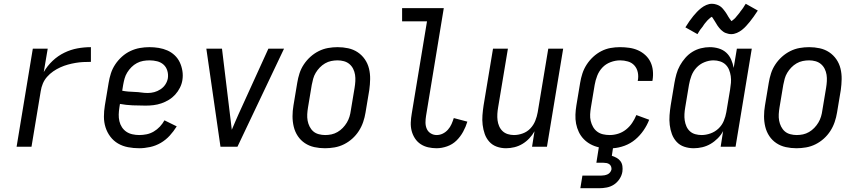

<svg xmlns="http://www.w3.org/2000/svg" viewBox="-20 -778 4540 1018"><path d="M68 0 154 -520H233L212 -396Q231 -429 259 -455.5Q287 -482 321 -498.5Q355 -515 390.5 -521.5Q426 -528 462 -528V-450Q441 -450 421 -449Q401 -448 380.5 -444.5Q360 -441 340 -435.5Q320 -430 300 -421Q280 -412 262 -399.5Q244 -387 229.5 -370.5Q215 -354 207 -334.5Q199 -315 196 -295L147 0Z M718 8Q688 8 659 2.5Q630 -3 606 -17Q582 -31 565 -53.5Q548 -76 539.5 -103Q531 -130 531 -159.5Q531 -189 536 -219L556 -339Q560 -364 568 -389Q576 -414 591 -436.5Q606 -459 626.5 -477.5Q647 -496 671.5 -507.5Q696 -519 721.5 -523.5Q747 -528 772 -528Q797 -528 821.5 -524Q846 -520 867.5 -510.5Q889 -501 906 -485Q923 -469 933 -448Q943 -427 947 -402.5Q951 -378 947 -353Q944 -333 934 -313Q924 -293 909 -276.5Q894 -260 875 -248.5Q856 -237 835.5 -230Q815 -223 794 -220.5Q773 -218 752 -218Q718 -218 683 -219.5Q648 -221 616 -227L613 -208Q610 -189 609.5 -171Q609 -153 613 -135.5Q617 -118 626.5 -103.5Q636 -89 650 -79.5Q664 -70 682 -66Q700 -62 718 -62Q738 -62 757.5 -66Q777 -70 795 -80.5Q813 -91 827.5 -106.5Q842 -122 852 -140L917 -108Q901 -82 880 -59Q859 -36 832.5 -20.5Q806 -5 776 1.5Q746 8 718 8ZM764 -285Q781 -285 798 -289.5Q815 -294 831 -304.5Q847 -315 857 -330.5Q867 -346 870 -363Q873 -384 867 -403.5Q861 -423 847 -435.5Q833 -448 813.5 -453Q794 -458 773 -458Q756 -458 739 -455Q722 -452 706 -443.5Q690 -435 677 -422Q664 -409 654.5 -393.5Q645 -378 640.5 -361.5Q636 -345 633 -328L628 -297Q643 -294 660.5 -292.5Q678 -291 695.5 -290.5Q713 -290 729.5 -287.5Q746 -285 764 -285Z M1149 0 1074 -520H1157L1199 -173Q1202 -153 1204 -132Q1206 -111 1209 -90Q1218 -111 1227 -132Q1236 -153 1245 -173L1403 -520H1486L1239 0Z M1703 8Q1674 8 1646.5 2Q1619 -4 1596.5 -19Q1574 -34 1559 -56.5Q1544 -79 1537.5 -106Q1531 -133 1531 -161.5Q1531 -190 1536 -219L1556 -339Q1560 -364 1568 -389Q1576 -414 1591 -436.5Q1606 -459 1626 -477Q1646 -495 1670 -507Q1694 -519 1719.5 -523.5Q1745 -528 1770 -528Q1799 -528 1826.5 -522Q1854 -516 1876.5 -501Q1899 -486 1914.5 -463.5Q1930 -441 1936.5 -414Q1943 -387 1942.5 -358.5Q1942 -330 1938 -301L1918 -181Q1914 -156 1905.5 -131Q1897 -106 1882.5 -83.5Q1868 -61 1848 -43Q1828 -25 1804 -13Q1780 -1 1754 3.5Q1728 8 1703 8ZM1704 -62Q1721 -62 1737.5 -65.5Q1754 -69 1769.5 -78Q1785 -87 1797.5 -100Q1810 -113 1819 -128Q1828 -143 1833 -159.5Q1838 -176 1840 -192L1860 -312Q1863 -330 1864 -347.5Q1865 -365 1862.5 -381.5Q1860 -398 1852.5 -413Q1845 -428 1832.5 -438.5Q1820 -449 1803.5 -453.5Q1787 -458 1770 -458Q1753 -458 1736 -454.5Q1719 -451 1703.5 -442Q1688 -433 1675.5 -420Q1663 -407 1654 -392Q1645 -377 1640.5 -360.5Q1636 -344 1633 -328L1613 -208Q1610 -190 1609 -172.5Q1608 -155 1611 -138.5Q1614 -122 1621.5 -107Q1629 -92 1641 -81.5Q1653 -71 1670 -66.5Q1687 -62 1704 -62Z M2295 8Q2272 8 2250 3Q2228 -2 2210 -14Q2192 -26 2180 -44.5Q2168 -63 2162.5 -84.5Q2157 -106 2158 -129Q2159 -152 2163 -175L2244 -665H2112V-735H2333L2239 -164Q2236 -146 2236 -128.5Q2236 -111 2242.5 -95.5Q2249 -80 2263.5 -71Q2278 -62 2295 -62Q2312 -62 2327.5 -69.5Q2343 -77 2355 -90.5Q2367 -104 2374 -120Q2381 -136 2386 -152L2458 -133Q2450 -106 2435.5 -79.5Q2421 -53 2400 -32.5Q2379 -12 2350.5 -2Q2322 8 2295 8Z M2663 8Q2637 8 2613.5 -0.5Q2590 -9 2574 -27Q2558 -45 2550 -68Q2542 -91 2539 -116Q2536 -141 2538 -167Q2540 -193 2544 -219L2594 -520H2673L2621 -208Q2618 -191 2617 -174Q2616 -157 2618 -140.5Q2620 -124 2626.5 -109Q2633 -94 2644.5 -83Q2656 -72 2672 -67Q2688 -62 2705 -62Q2728 -62 2751.5 -70.5Q2775 -79 2792 -97Q2809 -115 2818 -137.5Q2827 -160 2831 -183L2887 -520H2966L2880 0H2801L2814 -82Q2803 -62 2786.5 -44.5Q2770 -27 2750 -15Q2730 -3 2707.5 2.5Q2685 8 2663 8Z M3057 220 3068 153H3168Q3176 153 3184.5 151.5Q3193 150 3201 146.5Q3209 143 3214.5 136Q3220 129 3222 121Q3223 113 3220 105Q3217 97 3210.5 92.5Q3204 88 3196 86.5Q3188 85 3180 85H3142L3155 3Q3132 -2 3111.5 -13Q3091 -24 3075 -40.5Q3059 -57 3049 -78Q3039 -99 3034.5 -122Q3030 -145 3031 -170Q3032 -195 3036 -219L3056 -339Q3060 -364 3068 -388.5Q3076 -413 3090.5 -435.5Q3105 -458 3125 -476.5Q3145 -495 3168.5 -507Q3192 -519 3217 -523.5Q3242 -528 3267 -528Q3292 -528 3316.5 -524.5Q3341 -521 3362.5 -511.5Q3384 -502 3401.5 -486Q3419 -470 3429 -449Q3439 -428 3441.5 -403.5Q3444 -379 3440 -354L3439 -349H3361L3362 -352Q3366 -374 3361.5 -395Q3357 -416 3343.5 -431Q3330 -446 3309.5 -452Q3289 -458 3268 -458Q3243 -458 3217.5 -448.5Q3192 -439 3174 -420Q3156 -401 3146.5 -376.5Q3137 -352 3133 -328L3113 -208Q3110 -190 3109 -172Q3108 -154 3112 -137Q3116 -120 3124.5 -105Q3133 -90 3146.5 -80Q3160 -70 3177 -66Q3194 -62 3213 -62Q3235 -62 3257.5 -69Q3280 -76 3299 -91Q3318 -106 3331.5 -126Q3345 -146 3354 -168L3422 -143Q3411 -114 3392 -86.5Q3373 -59 3348 -38Q3323 -17 3292 -5.5Q3261 6 3230 8L3224 48Q3237 52 3249.5 59Q3262 66 3270 77Q3278 88 3280 102.5Q3282 117 3280 132Q3277 152 3265 170.5Q3253 189 3235.5 200.5Q3218 212 3197.5 216Q3177 220 3157 220Z M3658 8Q3632 8 3608 0Q3584 -8 3567.5 -26Q3551 -44 3542.5 -67Q3534 -90 3531 -115.5Q3528 -141 3530 -167Q3532 -193 3536 -219L3556 -339Q3560 -362 3566.5 -385.5Q3573 -409 3585 -430.5Q3597 -452 3613.5 -471Q3630 -490 3651 -503Q3672 -516 3696 -522Q3720 -528 3743 -528Q3768 -528 3791 -521Q3814 -514 3830.5 -499Q3847 -484 3856.5 -462.5Q3866 -441 3870 -418L3887 -520H3966L3880 0H3801L3814 -83Q3803 -62 3785.5 -44.5Q3768 -27 3747.5 -15Q3727 -3 3704 2.5Q3681 8 3658 8ZM3700 -62Q3723 -62 3747 -70.5Q3771 -79 3789.5 -96.5Q3808 -114 3817.5 -137Q3827 -160 3831 -183L3851 -303Q3854 -321 3855.5 -339Q3857 -357 3854.5 -374.5Q3852 -392 3845.5 -408Q3839 -424 3827 -435.5Q3815 -447 3798 -452.5Q3781 -458 3763 -458Q3739 -458 3714.5 -448Q3690 -438 3672.5 -419Q3655 -400 3646 -376Q3637 -352 3633 -328L3613 -208Q3610 -191 3609 -173.5Q3608 -156 3610.5 -139.5Q3613 -123 3619.5 -108Q3626 -93 3638 -82Q3650 -71 3666.5 -66.5Q3683 -62 3700 -62ZM3678 -597 3614 -633Q3625 -651 3635.5 -666Q3646 -681 3656 -693Q3666 -705 3675.5 -715Q3685 -725 3697.5 -735Q3710 -745 3725 -751.5Q3740 -758 3755 -758Q3761 -758 3766.5 -757Q3772 -756 3777 -754.5Q3782 -753 3787 -751Q3792 -749 3796.5 -746Q3801 -743 3804.5 -740Q3808 -737 3811.5 -733Q3815 -729 3818.5 -724.5Q3822 -720 3825 -716Q3828 -712 3830.5 -708Q3833 -704 3835.5 -700Q3838 -696 3841 -690.5Q3844 -685 3847.5 -680.5Q3851 -676 3853 -673Q3855 -670 3858 -666Q3861 -668 3864.5 -670.5Q3868 -673 3873 -677.5Q3878 -682 3879.5 -684Q3881 -686 3883.5 -689Q3886 -692 3888.5 -695Q3891 -698 3894 -701.5Q3897 -705 3900 -709Q3903 -713 3906 -717.5Q3909 -722 3913 -726.5Q3917 -731 3920 -736Q3923 -741 3926.5 -746.5Q3930 -752 3934 -758L3998 -722Q3986 -704 3975.5 -689Q3965 -674 3955 -662Q3945 -650 3936 -640Q3927 -630 3914.5 -620Q3902 -610 3887 -603.5Q3872 -597 3857 -597Q3849 -597 3841 -599Q3833 -601 3826.5 -603.5Q3820 -606 3814 -610.5Q3808 -615 3803 -619.5Q3798 -624 3793 -630.5Q3788 -637 3784 -642.5Q3780 -648 3777 -654Q3774 -660 3769 -667Q3764 -674 3761 -679.5Q3758 -685 3754 -689Q3750 -687 3747 -684.5Q3744 -682 3739 -677.5Q3734 -673 3732 -671Q3730 -669 3727.5 -666Q3725 -663 3722.5 -660Q3720 -657 3717 -653.5Q3714 -650 3711.5 -646Q3709 -642 3706 -637.5Q3703 -633 3699 -628.5Q3695 -624 3691.5 -619Q3688 -614 3685 -608.5Q3682 -603 3678 -597Z M4203 8Q4174 8 4146.5 2Q4119 -4 4096.5 -19Q4074 -34 4059 -56.5Q4044 -79 4037.5 -106Q4031 -133 4031 -161.5Q4031 -190 4036 -219L4056 -339Q4060 -364 4068 -389Q4076 -414 4091 -436.5Q4106 -459 4126 -477Q4146 -495 4170 -507Q4194 -519 4219.5 -523.5Q4245 -528 4270 -528Q4299 -528 4326.5 -522Q4354 -516 4376.5 -501Q4399 -486 4414.5 -463.5Q4430 -441 4436.5 -414Q4443 -387 4442.5 -358.5Q4442 -330 4438 -301L4418 -181Q4414 -156 4405.5 -131Q4397 -106 4382.5 -83.5Q4368 -61 4348 -43Q4328 -25 4304 -13Q4280 -1 4254 3.5Q4228 8 4203 8ZM4204 -62Q4221 -62 4237.5 -65.5Q4254 -69 4269.5 -78Q4285 -87 4297.5 -100Q4310 -113 4319 -128Q4328 -143 4333 -159.5Q4338 -176 4340 -192L4360 -312Q4363 -330 4364 -347.5Q4365 -365 4362.5 -381.5Q4360 -398 4352.5 -413Q4345 -428 4332.5 -438.5Q4320 -449 4303.5 -453.5Q4287 -458 4270 -458Q4253 -458 4236 -454.5Q4219 -451 4203.5 -442Q4188 -433 4175.5 -420Q4163 -407 4154 -392Q4145 -377 4140.5 -360.5Q4136 -344 4133 -328L4113 -208Q4110 -190 4109 -172.5Q4108 -155 4111 -138.5Q4114 -122 4121.5 -107Q4129 -92 4141 -81.5Q4153 -71 4170 -66.5Q4187 -62 4204 -62Z"/></svg>

Font: Iosevka Algr
Style: Italic
Weight: 400
Italic angle: -9°
Monospace: yes
Designer: Belleve Invis
Foundry: Belleve Invis
Version: Version 26.0.2; ttfautohint (v1.8.3)